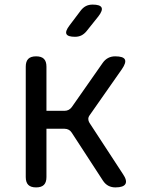

<svg xmlns="http://www.w3.org/2000/svg" viewBox="-20 -805 640 835"><path d="M137 10Q114 10 103 -1Q92 -12 92 -35V-515Q92 -538 103 -549Q114 -560 137 -560Q160 -560 171 -549Q182 -538 182 -515V-323H260Q270 -323 278 -327Q286 -331 292 -339L427 -532Q437 -546 450.5 -553Q464 -560 481 -560Q516 -560 523 -546.5Q530 -533 510 -504L370 -304Q364 -296 364 -287.5Q364 -279 369 -271L514 -49Q534 -20 525.5 -5Q517 10 482 10Q465 10 451.5 3Q438 -4 428 -19L292 -228Q287 -236 279 -240.5Q271 -245 261 -245H182V-35Q182 -12 171 -1Q160 10 137 10ZM306 -645Q275 -645 269 -657Q263 -669 282 -694L331 -759Q341 -772 353.5 -778.5Q366 -785 383 -785Q415 -785 421.5 -772.5Q428 -760 408 -734L356 -669Q346 -657 334 -651Q322 -645 306 -645Z"/></svg>

Font: Maple Mono Normal
Style: Regular
Weight: 400
Monospace: yes
Designer: subframe7536
Version: Version 7.000